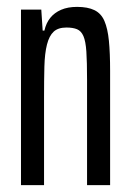

<svg xmlns="http://www.w3.org/2000/svg" viewBox="-20 -538 378 558"><path d="M41 0V-510H100L104 -449H109Q114 -471 126 -486Q138 -501 157.5 -509.5Q177 -518 204 -518Q235 -518 254.5 -508.5Q274 -499 283.5 -477Q293 -455 296.5 -419.5Q300 -384 300 -332V0H233V-307Q233 -358 231 -388Q229 -418 222.5 -433Q216 -448 204 -453Q192 -458 173 -458Q149 -458 136 -446Q123 -434 116.5 -408.5Q110 -383 109 -344.5Q108 -306 108 -255V0Z"/></svg>

Font: Saira UltraCondensed Medium
Style: Regular
Weight: 500
Width: 1
Designer: Hector Gatti with collaboration of the Omnibus-Type team
Foundry: Omnibus-Type
Version: Version 1.101